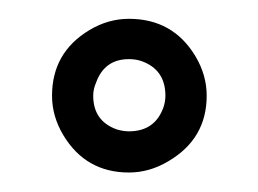

<svg xmlns="http://www.w3.org/2000/svg" viewBox="-20 -669 269 200"><path d="M34.2 -569.3Q34.2 -614.3 73.2 -637.7Q92.8 -649.4 114.3 -649.4Q160.2 -649.4 183.6 -610.4Q195.3 -590.8 195.3 -569.3Q195.3 -524.4 155.3 -501Q135.7 -489.3 114.3 -489.3Q69.3 -489.3 45.9 -528.3Q34.2 -547.9 34.2 -569.3ZM77.1 -569.3Q77.1 -543 101.6 -534.2Q108.4 -532.2 114.3 -532.2Q141.6 -532.2 150.4 -557.6Q152.3 -563.5 152.3 -569.3Q152.3 -596.7 127 -605.5Q121.1 -607.4 114.3 -607.4Q88.9 -607.4 80.1 -583Q77.1 -576.2 77.1 -569.3Z"/></svg>

Font: Post No Bills Colombo Medium
Style: Regular
Weight: 500
Designer: Kosala Senevirathne, Siva Puranthara, Lasantha Premarathna, Tharique Azeez
Foundry: Mooniak
Version: Version 1.220 ; ttfautohint (v1.6)